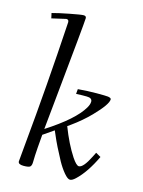

<svg xmlns="http://www.w3.org/2000/svg" viewBox="-110 -770 626 843"><g transform="rotate(15 203.0 -348.5)"><path d="M95 -669.9 30 -655 24.9 -678Q53 -685.8 102.4 -695.4Q151.9 -705.1 163.9 -705.1Q176 -705.1 176 -694.8Q176 -676.3 138.4 -301.8L126 -178Q248.3 -256.6 284.4 -318.4Q293.9 -334.5 293.9 -346.9Q293.9 -364 269 -364H249L220.9 -363L222.9 -385Q266.8 -388.9 308.1 -388.9Q349.4 -388.9 359.1 -387.7Q374 -385.5 374 -378.9Q374 -355.7 315.9 -295.9Q279.1 -258.3 234.4 -226.3L220 -216.1Q248.8 -141.4 282.7 -89.8Q303.2 -59.1 314.5 -59.1Q334.7 -59.1 363.3 -116.7L373 -136L396 -123Q359.4 -45.7 316.4 -5.4Q302.2 8.1 291.9 8.1Q281.5 8.1 264.8 -11.7Q248 -31.5 232.4 -59.6Q199 -120.8 180.7 -164.3L172.1 -184.1L124 -150.9Q117.9 -79.8 116.9 -54.9L116 -25.9Q116 -10 110 -4Q104 2 79.5 2Q54.9 2 54.9 -12Q54.9 -14.6 62.5 -95.5Q87.9 -360.4 106 -657V-658Q106 -669.9 95 -669.9Z"/></g></svg>

Font: Linden Hill
Style: Italic
Weight: 400
Italic angle: -5.60001°
Version: Version 1.201